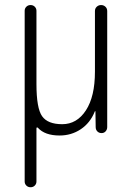

<svg xmlns="http://www.w3.org/2000/svg" viewBox="-20 -540 540 779"><path d="M80.1 196.3V-496.1Q80.1 -505.9 86.9 -512.7Q93.8 -519.5 104 -519.5Q114.3 -519.5 121.1 -512.7Q127.9 -505.9 127.9 -496.1V-199.2Q127.9 -100.6 150.9 -68.4Q173.8 -36.1 232.4 -36.1Q292 -36.1 328.6 -92.3Q365.2 -148.4 365.2 -249V-495.1Q365.2 -505.9 372.6 -512.7Q379.9 -519.5 390.1 -519.5Q400.4 -519.5 407.7 -512.7Q415 -505.9 415 -495.1V-24.4Q415 -14.6 408.7 -7.3Q402.3 0 392.1 0Q381.8 0 375 -6.8Q368.2 -13.7 368.2 -24.4L367.2 -87.9Q367.2 -88.9 366.2 -88.9Q364.3 -88.9 364.3 -86.9Q345.7 -41 307.6 -15.6Q269.5 9.8 221.7 9.8Q162.1 9.8 133.8 -21.5Q131.8 -23.4 129.9 -22.9Q127.9 -22.5 127.9 -19.5V196.3Q127.9 206.1 121.1 212.9Q114.3 219.7 104 219.7Q93.8 219.7 86.9 212.9Q80.1 206.1 80.1 196.3Z"/></svg>

Font: Rounded Mgen+ 1m light
Style: Regular
Weight: 200
Designer: [Source Han Sans]
Ryoko NISHIZUKA  (kana & ideographs); Paul D. Hunt (Latin, Greek & Cyrillic); Wenlong ZHANG  (bopomofo
Version: Version 1.059.20150602